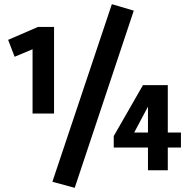

<svg xmlns="http://www.w3.org/2000/svg" viewBox="-20 -816 914 920"><path d="M847 -109H784V0H689V-109H525V-164L665 -408H784V-181H847ZM689 -181V-305L623 -181ZM239 -272H136V-580L50 -544L19 -625L162 -687H239ZM621 -765 338 84 231 55 516 -796Z"/></svg>

Font: Rambla
Style: Bold
Weight: 700
Designer: Martin Sommaruga
Foundry: Martin Sommaruga
Version: Version 1.001